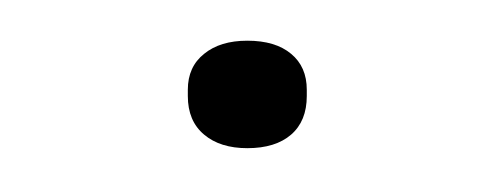

<svg xmlns="http://www.w3.org/2000/svg" viewBox="-20 -306 237 92"><path d="M98.5 -235Q85.5 -235 77.8 -241.5Q70 -248 70 -260V-263Q70 -274 77.8 -280.2Q85.5 -286.5 98.5 -286.5Q112 -286.5 119.5 -280.2Q127 -274 127 -263V-260Q127 -248 119.5 -241.5Q112 -235 98.5 -235Z"/></svg>

Font: Anek Latin Expanded Thin
Style: Regular
Weight: 250
Width: 7
Designer: Yesha Goshar
Foundry: Ek Type
Version: Version 1.003